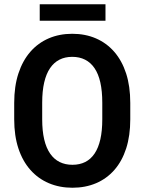

<svg xmlns="http://www.w3.org/2000/svg" viewBox="-20 -881 686 911"><path d="M598.1 -392.6V-314.9Q598.1 -236.8 578.6 -176.5Q559.1 -116.2 522.7 -74.7Q486.3 -33.2 435.8 -11.7Q385.3 9.8 323.7 9.8Q262.7 9.8 211.9 -11.7Q161.1 -33.2 124.3 -74.7Q87.4 -116.2 67.4 -176.5Q47.4 -236.8 47.4 -314.9V-392.6Q47.4 -471.7 67.4 -532.5Q87.4 -593.3 124 -635.3Q160.6 -677.2 211.2 -699Q261.7 -720.7 322.8 -720.7Q384.3 -720.7 434.8 -699Q485.4 -677.2 522 -635.3Q558.6 -593.3 578.4 -532.5Q598.1 -471.7 598.1 -392.6ZM465.3 -314.9V-393.6Q465.3 -448.7 456.1 -489.7Q446.8 -530.8 428.5 -557.6Q410.2 -584.5 383.5 -597.9Q356.9 -611.3 322.8 -611.3Q288.6 -611.3 262.2 -597.9Q235.8 -584.5 217.5 -557.6Q199.2 -530.8 189.7 -489.7Q180.2 -448.7 180.2 -393.6V-314.9Q180.2 -260.3 189.7 -219.7Q199.2 -179.2 217.8 -152.3Q236.3 -125.5 262.9 -112.3Q289.6 -99.1 323.7 -99.1Q357.9 -99.1 384.3 -112.3Q410.6 -125.5 428.7 -152.3Q446.8 -179.2 456.1 -219.7Q465.3 -260.3 465.3 -314.9ZM480.5 -860.8V-782.7H168.5V-860.8Z"/></svg>

Font: Roboto SemiCondensed SemiBold
Style: Regular
Weight: 600
Width: 4
Designer: Christian Robertson
Foundry: Google
Version: Version 3.009; 2024